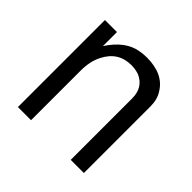

<svg xmlns="http://www.w3.org/2000/svg" viewBox="-113 -512 599 599"><g transform="rotate(45 186.5 -213.0)"><path d="M39 -400H92V-338Q131 -398 183 -407Q198 -410 214 -410Q287 -410 316 -362Q330 -341 330 -310V-16H272V-287Q272 -335 232 -353Q215 -359 197 -359Q139 -359 112 -305Q97 -276 97 -235V-16H39Z"/></g></svg>

Font: Ekushey Sumon
Style: Regular
Weight: 400
Designer: Al Mamun Sumon
Foundry: Al Mamun Sumon
Version: Version 1.0